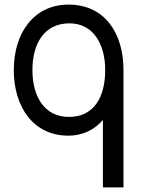

<svg xmlns="http://www.w3.org/2000/svg" viewBox="-20 -575 626 835"><path d="M277 15C340.5 15 391.5 -11 427.5 -53.5V240H517V-270.5C517 -431 435.5 -555 278 -555C128 -555 40 -432.5 40 -270.5C40 -108.5 126 15 277 15ZM121 -270.5C121 -384.5 172 -473.5 282 -473.5C384.5 -473.5 437.5 -384.5 437.5 -270.5C437.5 -152 388.5 -66.5 279.5 -66.5C173 -66.5 121 -155.5 121 -270.5Z"/></svg>

Font: Eudonet Medium
Style: Regular
Weight: 500
Designer: Mikhail Sharanda
Foundry: Mikhail Sharanda
Version: Version 4.503;Glyphs 3.1.2 (3151)